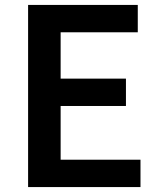

<svg xmlns="http://www.w3.org/2000/svg" viewBox="-20 -759 648 779"><path d="M94 0V-739H539V-628H226V-440H491V-329H226V-111H550V0Z"/></svg>

Font: Noto Sans KR Thin SemiBold
Style: Regular
Weight: 600
Version: Version 2.004-H2;hotconv 1.0.118;makeotfexe 2.5.65603